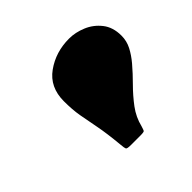

<svg xmlns="http://www.w3.org/2000/svg" viewBox="-91 -873 500 500"><g transform="rotate(-45 158.5 -623.0)"><path d="M285 -616Q299 -632.5 308 -649.8Q317 -667 317 -687Q317 -718 301 -738.2Q285 -758.5 261.5 -768.2Q238 -778 215 -778Q165.5 -778 127.8 -751Q90 -724 90 -672Q90 -641 94.2 -617Q98.5 -593 104.2 -563.8Q110 -534.5 114.5 -487Q115.5 -474.5 117.2 -471.2Q119 -468 133 -468H168Q181 -468 182.5 -470.5Q184 -473 187 -483Q193.5 -510 210.5 -532.8Q227.5 -555.5 247.8 -575.8Q268 -596 285 -616Z"/></g></svg>

Font: Besley Black
Style: Italic
Weight: 900
Italic angle: -13°
Designer: Owen Earl
Foundry: indestructible type*
Version: Version 2.001